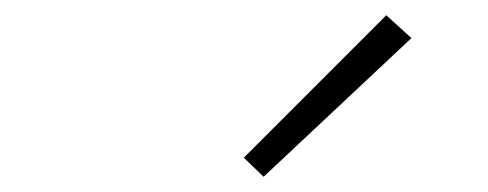

<svg xmlns="http://www.w3.org/2000/svg" viewBox="-20 -807 640 252"><path d="M326 -575 300 -600 487 -787 520 -757Z"/></svg>

Font: Iosevka Curly Slab XLtExObl
Style: Regular
Weight: 200
Width: 7
Italic angle: -9°
Monospace: yes
Designer: Belleve Invis
Foundry: Belleve Invis
Version: Version 11.0.0; ttfautohint (v1.8.3)